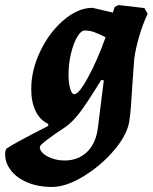

<svg xmlns="http://www.w3.org/2000/svg" viewBox="-97 -500 606 762"><path d="M-76 101 -72 90Q-34 65 94 0L95 -8Q62 -23 44.5 -59Q27 -95 27 -146Q27 -222 63 -297Q99 -372 156 -420.5Q213 -469 270 -469L351 -450L358 -472L373 -480L476 -468L489 -445Q470 -406 455.5 -356Q441 -306 436 -268Q436 -269 429 -174Q423 -64 417 -25Q411 30 359 92.5Q307 155 236.5 198.5Q166 242 109 242Q54 242 10.5 223.5Q-33 205 -56.5 172.5Q-80 140 -76 101ZM322 -352Q299 -364 279.5 -371.5Q260 -379 240 -379Q224 -379 209 -353Q194 -327 184.5 -286.5Q175 -246 175 -205Q175 -171 181.5 -148.5Q188 -126 198 -126Q216 -126 252.5 -193Q289 -260 322 -352ZM292 3 315 -181 305 -183Q247 -89 219 -52.5Q191 -16 164 3Q61 71 61 83Q61 104 91 120.5Q121 137 159 137Q214 137 249.5 102Q285 67 292 3Z"/></svg>

Font: Alegreya ExtraBold
Style: Italic
Weight: 800
Italic angle: -7°
Designer: Juan Pablo del Peral
Foundry: Huerta Tipografica
Version: Version 2.007; ttfautohint (v1.6)